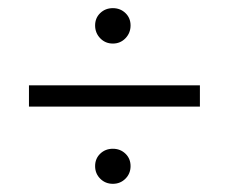

<svg xmlns="http://www.w3.org/2000/svg" viewBox="-20 -485 567 476"><path d="M475.6 -273.4V-220.7H51.8V-273.4ZM259.8 -29.3Q241.2 -29.3 228.5 -42Q215.8 -54.7 215.8 -73.2Q215.8 -91.8 228.5 -104Q241.2 -116.2 259.8 -116.2Q278.3 -116.2 291 -104Q303.7 -91.8 303.7 -73.2Q303.7 -54.7 291 -42Q278.3 -29.3 259.8 -29.3ZM259.8 -377Q241.2 -377 228.5 -390.1Q215.8 -403.3 215.8 -421.9Q215.8 -440.4 228.5 -452.6Q241.2 -464.8 259.8 -464.8Q278.3 -464.8 291 -452.6Q303.7 -440.4 303.7 -421.9Q303.7 -403.3 291 -390.1Q278.3 -377 259.8 -377Z"/></svg>

Font: Crimson Pro ExtraLight
Style: Regular
Weight: 250
Designer: Jacques Le Bailly
Foundry: Baron von Fonthausen
Version: Version 1.003